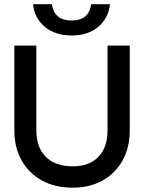

<svg xmlns="http://www.w3.org/2000/svg" viewBox="-20 -862 667 890"><path d="M490 -842.5Q482.5 -777 435 -737.2Q387.5 -697.5 312.5 -697.5Q237 -697.5 188.5 -737.2Q140 -777 133 -842.5H220.5Q231 -767 312.5 -767Q392.5 -767 402.5 -842.5ZM46.5 -650.5H148.5V-258.5Q148.5 -178.5 192.8 -134.8Q237 -91 316.5 -91Q393.5 -91 436 -134.8Q478.5 -178.5 478.5 -258.5V-650.5H581.5V-258.5Q581.5 -178 548.2 -118.2Q515 -58.5 455.2 -25.2Q395.5 8 316.5 8Q235.5 8 174.8 -25.2Q114 -58.5 80.2 -118.2Q46.5 -178 46.5 -258.5Z"/></svg>

Font: Overused Grotesk Medium
Style: Regular
Weight: 525
Version: Version 0.004